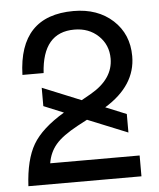

<svg xmlns="http://www.w3.org/2000/svg" viewBox="-52 -754 659 798"><g transform="rotate(-5 278.0 -354.5)"><path d="M49.8 -462.9Q57.1 -709 284.2 -709Q384.8 -709 448.2 -650.9Q511.2 -592.8 511.2 -501Q511.2 -378.4 380.9 -298.8L467.8 -263.2V-186L300.8 -253.9L261.2 -232.9Q195.3 -197.3 168 -165Q140.1 -132.3 132.8 -86.9H505.9V0H34.2Q40 -110.4 76.7 -172.9Q113.3 -235.4 208 -292L125 -326.2V-402.8L286.1 -336.9L325.2 -358.9Q420.9 -413.6 420.9 -499Q420.9 -556.2 380.9 -594.2Q341.3 -631.8 280.8 -631.8Q148.4 -631.8 138.2 -462.9Z"/></g></svg>

Font: Miedinger*
Style: Book
Weight: 400
Version: Version 001.000